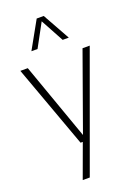

<svg xmlns="http://www.w3.org/2000/svg" viewBox="-187 -883 845 1178"><g transform="rotate(-20 235.0 -294.0)"><path d="M205 0 8.5 -540.5H57L235 -39.5L414.5 -540.5H461.5L185 220H139L219.5 0ZM113.5 -630.5 212.5 -808H258.5L357.5 -630.5H317.5L235.5 -781.5L153.5 -630.5Z"/></g></svg>

Font: Encode Sans SmCnd XLt
Style: Regular
Weight: 200
Width: 4
Designer: Multiple Designers
Foundry: Impallari Type
Version: Version 3.002; ttfautohint (v1.8.3) -l 8 -r 50 -G 200 -x 14 